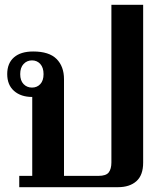

<svg xmlns="http://www.w3.org/2000/svg" viewBox="-20 -778 673 798"><path d="M60 -47H114V-375Q67 -375 38.5 -400Q10 -425 10 -470Q10 -515 38 -539.5Q66 -564 118 -564Q184 -564 215 -533Q246 -502 246 -449V-47H389Q421 -47 432 -61.5Q443 -76 443 -103V-758H575V-102Q575 -50 547 -25Q519 0 470 0H60ZM161 -470Q161 -497 147.5 -512Q134 -527 113 -527Q92 -527 78 -512Q64 -497 64 -470Q64 -443 78 -428.5Q92 -414 113 -414Q134 -414 147.5 -428.5Q161 -443 161 -470Z"/></svg>

Font: Trirong SemiBold
Style: Regular
Weight: 600
Designer: Katatrad Team
Foundry: CadsonDemak
Version: Version 1.001